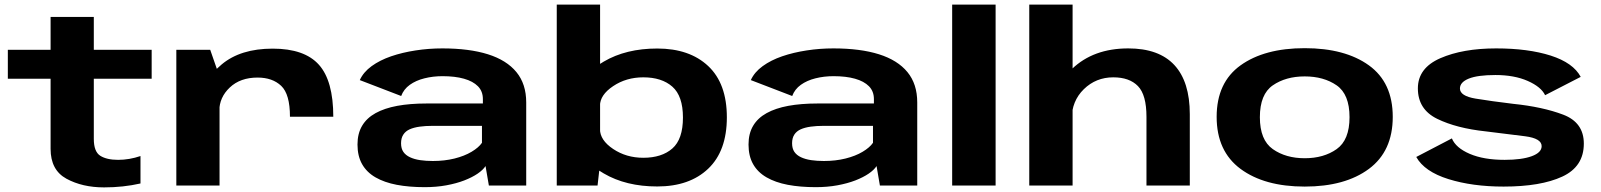

<svg xmlns="http://www.w3.org/2000/svg" viewBox="-20 -805 6946 833"><path d="M431.5 8Q514.5 8 589.5 -9V-128Q541 -111.5 492.5 -111.5Q443 -111.5 415 -129.2Q387 -147 387 -202.5V-463.5H638V-589H387V-731.5H199.5V-589H14V-463.5H199.5V-159Q199.5 -67 268.5 -29.5Q337.5 8 431.5 8Z M1238 -298.5H1426Q1426 -454.5 1363.5 -524.2Q1301 -594 1163 -594Q1023.5 -594 941.8 -525.5Q860 -457 860 -377L931.5 -323.5Q931.5 -382.5 977 -425.5Q1022.5 -468.5 1097.5 -468.5Q1162 -468.5 1200 -432.5Q1238 -396.5 1238 -298.5ZM745 0H932.5V-472.5L892 -589H745Z M1822.5 7Q1873 7 1916.5 -1Q1960 -9 1994.2 -22.2Q2028.5 -35.5 2052 -51.5Q2075.5 -67.5 2086.5 -84.5L2101 0H2263V-360.5Q2263 -440.5 2220.5 -492.2Q2178 -544 2097 -569.5Q2016 -595 1899 -595Q1840 -595 1783 -586.2Q1726 -577.5 1677 -560.8Q1628 -544 1592.2 -518Q1556.5 -492 1541 -457.5L1720.5 -388.5Q1731.5 -418 1758 -437Q1784.5 -456 1821.5 -465.2Q1858.5 -474.5 1900 -474.5Q1954 -474.5 1993 -463.5Q2032 -452.5 2053.5 -430.8Q2075 -409 2075 -375V-356H1830Q1759 -356 1703.5 -345.8Q1648 -335.5 1609.5 -314.2Q1571 -293 1551 -259.2Q1531 -225.5 1531 -178Q1531 -128 1551 -92.8Q1571 -57.5 1609.2 -35.5Q1647.5 -13.5 1701.2 -3.2Q1755 7 1822.5 7ZM1858 -106.5Q1828 -106.5 1802.8 -110.2Q1777.5 -114 1758.8 -122.8Q1740 -131.5 1730 -146Q1720 -160.5 1720 -183.5Q1720 -206 1729.8 -221Q1739.5 -236 1757.5 -244Q1775.5 -252 1800.8 -255.5Q1826 -259 1857 -259H2071V-185.5Q2057 -165 2026 -146.5Q1995 -128 1951.8 -117.2Q1908.5 -106.5 1858 -106.5Z M2395.5 0H2572.5L2583.5 -97V-785H2395.5ZM2831.5 4Q2971.5 4 3052.5 -73Q3133.5 -150 3133.5 -296Q3133.5 -442.5 3052.5 -518.5Q2971.5 -594.5 2831.5 -594.5Q2696 -594.5 2599.5 -537.8Q2503 -481 2503 -431.5L2583 -346Q2583 -393 2640 -431.2Q2697 -469.5 2771 -469.5Q2851 -469.5 2897 -429Q2943 -388.5 2943 -295Q2943 -201 2897 -160.8Q2851 -120.5 2771 -120.5Q2697 -120.5 2640 -158.8Q2583 -197 2583 -245L2503 -158.5Q2503 -109 2599.5 -52.5Q2696 4 2831.5 4Z M3519 7Q3569.5 7 3613 -1Q3656.5 -9 3690.8 -22.2Q3725 -35.5 3748.5 -51.5Q3772 -67.5 3783 -84.5L3797.5 0H3959.5V-360.5Q3959.5 -440.5 3917 -492.2Q3874.5 -544 3793.5 -569.5Q3712.5 -595 3595.5 -595Q3536.5 -595 3479.5 -586.2Q3422.5 -577.5 3373.5 -560.8Q3324.5 -544 3288.8 -518Q3253 -492 3237.5 -457.5L3417 -388.5Q3428 -418 3454.5 -437Q3481 -456 3518 -465.2Q3555 -474.5 3596.5 -474.5Q3650.5 -474.5 3689.5 -463.5Q3728.5 -452.5 3750 -430.8Q3771.5 -409 3771.5 -375V-356H3526.5Q3455.5 -356 3400 -345.8Q3344.5 -335.5 3306 -314.2Q3267.5 -293 3247.5 -259.2Q3227.5 -225.5 3227.5 -178Q3227.5 -128 3247.5 -92.8Q3267.5 -57.5 3305.8 -35.5Q3344 -13.5 3397.8 -3.2Q3451.5 7 3519 7ZM3554.5 -106.5Q3524.5 -106.5 3499.2 -110.2Q3474 -114 3455.2 -122.8Q3436.5 -131.5 3426.5 -146Q3416.5 -160.5 3416.5 -183.5Q3416.5 -206 3426.2 -221Q3436 -236 3454 -244Q3472 -252 3497.2 -255.5Q3522.5 -259 3553.5 -259H3767.5V-185.5Q3753.5 -165 3722.5 -146.5Q3691.5 -128 3648.2 -117.2Q3605 -106.5 3554.5 -106.5Z M4111 0H4299.5V-785H4111Z M4445.5 0H4633.5V-785H4445.5ZM4954 0H5142V-309.5Q5142 -450.5 5075 -522.8Q5008 -595 4875 -595Q4723.5 -595 4630.8 -505.8Q4538 -416.5 4538 -340.5L4629.5 -287.5Q4629.5 -366.5 4682.2 -418Q4735 -469.5 4810 -469.5Q4880 -469.5 4917 -431.5Q4954 -393.5 4954 -298Z M5640.5 4.5Q5815.5 4.5 5919 -72.2Q6022.5 -149 6022.5 -298Q6022.5 -447 5919 -521.5Q5815.5 -596 5640.5 -596Q5466 -596 5362.2 -521.5Q5258.5 -447 5258.5 -298Q5258.5 -149 5362.2 -72.2Q5466 4.5 5640.5 4.5ZM5640.5 -118.5Q5558.5 -118.5 5502.2 -158Q5446 -197.5 5446 -296.5Q5446 -396 5502.2 -434.8Q5558.5 -473.5 5640.5 -473.5Q5723 -473.5 5779 -434.8Q5835 -396 5835 -296.5Q5835 -197.5 5779 -158Q5723 -118.5 5640.5 -118.5Z M6503.5 4.5Q6664.5 4.5 6758 -38.8Q6851.5 -82 6851.5 -182Q6851.5 -273.5 6762 -307.5Q6672.5 -341.5 6545 -354.5Q6449.5 -366 6381.8 -377.2Q6314 -388.5 6314 -421Q6314 -448.5 6352.5 -464Q6391 -479.5 6468 -479.5Q6550 -479.5 6608.2 -453.8Q6666.5 -428 6683.5 -392L6838 -471.5Q6805.5 -532.5 6707.8 -563.8Q6610 -595 6471 -595Q6326.5 -595 6229 -552.5Q6131.5 -510 6131.5 -421.5Q6131.5 -330.5 6215.2 -289.5Q6299 -248.5 6426 -235Q6525 -223 6596.8 -213.8Q6668.5 -204.5 6668.5 -171Q6668.5 -143 6625.2 -127.2Q6582 -111.5 6508 -111.5Q6417 -111.5 6356.5 -137.5Q6296 -163.5 6279 -204.5L6124.5 -124Q6160 -60.5 6264 -28Q6368 4.5 6503.5 4.5Z"/></svg>

Font: Anybody Expanded
Style: Bold
Weight: 700
Width: 7
Designer: Tyler Finck
Foundry: Etcetera Type Company
Version: Version 1.113;gftools[0.9.25]